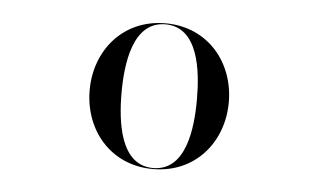

<svg xmlns="http://www.w3.org/2000/svg" viewBox="-33 -808 619 378"><g transform="rotate(5 276.5 -619.0)"><path d="M143 -619C143 -541 196 -475 280.5 -475C365 -475 418 -541 418 -619C418 -697 365 -763 280.5 -763C196 -763 143 -697 143 -619ZM206 -619C206 -675.5 215.5 -761 280.5 -761C346 -761 355 -675.5 355 -619C355 -562.5 346 -477 280.5 -477C215.5 -477 206 -562.5 206 -619Z"/></g></svg>

Font: Bodoni* 48pt
Style: Regular
Weight: 400
Version: Version 2.3